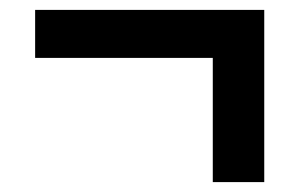

<svg xmlns="http://www.w3.org/2000/svg" viewBox="-20 -418 604 388"><path d="M410 -50V-301H51V-398H514V-50Z"/></svg>

Font: Ubuntu Sans SemiBold
Style: Regular
Weight: 600
Designer: Dalton Maag Ltd
Foundry: Dalton Maag Ltd
Version: Version 1.006; ttfautohint (v1.8.4.7-5d5b)